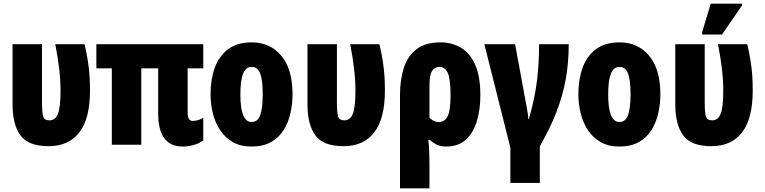

<svg xmlns="http://www.w3.org/2000/svg" viewBox="-20 -796 4208 1056"><path d="M247 8Q136 8 92.5 -51.5Q49 -111 49 -223V-553H211V-235Q211 -180 217 -157Q223 -134 252 -134Q285 -134 299 -171Q313 -208 313 -297Q313 -354 305.5 -418Q298 -482 284 -553H445Q457 -501 463.5 -459Q470 -417 472.5 -379Q475 -341 475 -298Q475 -144 416.5 -68Q358 8 247 8Z M985 10Q850 10 850 -172V-420H757V0H595V-420H510V-553H1098V-420H1012V-176Q1012 -131 1040 -131Q1069 -131 1098 -148V-24Q1076 -7 1045 1.5Q1014 10 985 10Z M1589 -278Q1589 -225 1577.5 -173.5Q1566 -122 1540 -80.5Q1514 -39 1470.5 -14.5Q1427 10 1363 10Q1304 10 1261.5 -14Q1219 -38 1191.5 -79Q1164 -120 1151 -171.5Q1138 -223 1138 -278Q1138 -358 1161 -422.5Q1184 -487 1234 -525Q1284 -563 1365 -563Q1466 -563 1527.5 -489Q1589 -415 1589 -278ZM1302 -276Q1302 -125 1364 -125Q1398 -125 1411.5 -163.5Q1425 -202 1425 -278Q1425 -354 1411.5 -391Q1398 -428 1364 -428Q1332 -428 1317 -391Q1302 -354 1302 -276Z M1869 8Q1758 8 1714.5 -51.5Q1671 -111 1671 -223V-553H1833V-235Q1833 -180 1839 -157Q1845 -134 1874 -134Q1907 -134 1921 -171Q1935 -208 1935 -297Q1935 -354 1927.5 -418Q1920 -482 1906 -553H2067Q2079 -501 2085.5 -459Q2092 -417 2094.5 -379Q2097 -341 2097 -298Q2097 -144 2038.5 -68Q1980 8 1869 8Z M2180 240V-273Q2180 -357 2201 -422.5Q2222 -488 2271 -525.5Q2320 -563 2403 -563Q2465 -563 2514.5 -534Q2564 -505 2593 -441Q2622 -377 2622 -271Q2622 -196 2603.5 -132Q2585 -68 2543.5 -29Q2502 10 2433 10Q2403 10 2381 -1Q2359 -12 2344 -27H2336Q2340 11 2341 46Q2342 81 2342 107V240ZM2393 -125Q2426 -125 2442 -156.5Q2458 -188 2458 -271Q2458 -363 2442.5 -395.5Q2427 -428 2398 -428Q2371 -428 2356.5 -406Q2342 -384 2342 -321V-148Q2353 -138 2365 -131.5Q2377 -125 2393 -125Z M2787 210V16L2644 -553H2813L2876 -211Q2879 -194 2882 -176.5Q2885 -159 2886 -142H2889Q2921 -253 2933 -349.5Q2945 -446 2945 -553H3108Q3108 -449 3091 -357Q3074 -265 3039 -176Q3004 -87 2949 8V210Z M3612 -278Q3612 -225 3600.5 -173.5Q3589 -122 3563 -80.5Q3537 -39 3493.5 -14.5Q3450 10 3386 10Q3327 10 3284.5 -14Q3242 -38 3214.5 -79Q3187 -120 3174 -171.5Q3161 -223 3161 -278Q3161 -358 3184 -422.5Q3207 -487 3257 -525Q3307 -563 3388 -563Q3489 -563 3550.5 -489Q3612 -415 3612 -278ZM3325 -276Q3325 -125 3387 -125Q3421 -125 3434.5 -163.5Q3448 -202 3448 -278Q3448 -354 3434.5 -391Q3421 -428 3387 -428Q3355 -428 3340 -391Q3325 -354 3325 -276Z M3892 8Q3781 8 3737.5 -51.5Q3694 -111 3694 -223V-553H3856V-235Q3856 -180 3862 -157Q3868 -134 3897 -134Q3930 -134 3944 -171Q3958 -208 3958 -297Q3958 -354 3950.5 -418Q3943 -482 3929 -553H4090Q4102 -501 4108.5 -459Q4115 -417 4117.5 -379Q4120 -341 4120 -298Q4120 -144 4061.5 -68Q4003 8 3892 8ZM3842 -606V-620L3889 -776H4061V-766L3951 -606Z"/></svg>

Font: Noto Sans ExtraCondensed Black
Style: Regular
Weight: 900
Width: 2
Designer: Monotype Design Team
Foundry: Monotype Imaging Inc.
Version: Version 2.013; ttfautohint (v1.8.4.7-5d5b)